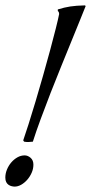

<svg xmlns="http://www.w3.org/2000/svg" viewBox="-36 -690 340 718"><path d="M284.2 -667Q277.8 -650.4 263.9 -616.5Q250 -582.5 232.2 -538.6Q214.4 -494.6 193.6 -443.8Q172.9 -393.1 153.1 -342.3Q133.3 -291.5 116 -244.4Q98.6 -197.3 86.9 -160.2Q78.1 -159.2 70.3 -158.9Q62.5 -158.7 54.2 -160.2L50.8 -165Q58.6 -187 70.8 -225.6Q83 -264.2 96.9 -310.5Q110.8 -356.9 125 -407Q139.2 -457 151.4 -502.2Q163.6 -547.4 172.6 -583.3Q181.6 -619.1 185.1 -637.2Q185.1 -645.5 180.2 -648.9V-654.8Q193.4 -658.7 204.3 -661.4Q215.3 -664.1 226.8 -665.8Q238.3 -667.5 251.5 -668.5Q264.6 -669.4 282.2 -669.9ZM56.2 -108.9Q67.9 -108.9 78.4 -99.9Q88.9 -90.8 88.9 -74.2Q88.9 -58.6 82.3 -43.7Q75.7 -28.8 65.4 -17.3Q55.2 -5.9 43 1Q30.8 7.8 19 7.8Q13.7 7.8 7.6 6.3Q1.5 4.9 -3.9 1.2Q-9.3 -2.4 -12.7 -9Q-16.1 -15.6 -16.1 -25.9Q-16.1 -41 -10 -55.9Q-3.9 -70.8 6.1 -82.5Q16.1 -94.2 29.1 -101.6Q42 -108.9 56.2 -108.9Z"/></svg>

Font: Romanesco
Style: Regular
Weight: 400
Designer: Astigmatic (AOETI)
Foundry: Astigmatic (AOETI)
Version: Version 1.000